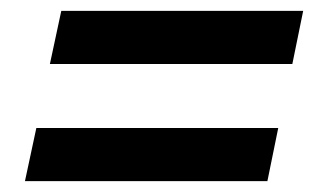

<svg xmlns="http://www.w3.org/2000/svg" viewBox="-20 -509 600 354"><path d="M539 -489 519 -391H72L93 -489ZM493 -273 473 -175H26L47 -273Z"/></svg>

Font: Roboto Serif SemiBold
Style: Italic
Weight: 600
Italic angle: -10°
Version: Version 1.007